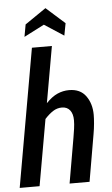

<svg xmlns="http://www.w3.org/2000/svg" viewBox="-62 -998 605 1039"><g transform="rotate(-5 240.0 -478.5)"><path d="M2 0 134 -750H242.5L188.5 -444Q220 -477 250.5 -490.5Q281 -504 314 -504Q374.5 -504 405 -462Q435.5 -420 435.5 -359Q435.5 -340 433 -311.8Q430.5 -283.5 425.5 -255.5L381.5 0H273L315.5 -245.5Q319.5 -268.5 323 -293.2Q326.5 -318 326.5 -339.5Q326.5 -374 311 -393.8Q295.5 -413.5 267 -413.5Q241 -413.5 218.5 -399Q196 -384.5 173.5 -359.5L110 0ZM314.5 -800 209 -868.5 99 -812 111 -878.5 225.5 -957 327 -866.5Z"/></g></svg>

Font: Cabin Condensed SemiBold
Style: Italic
Weight: 600
Width: 3
Italic angle: -10°
Designer: Pablo Impallari
Foundry: Pablo Impallari. http://www.impallari.com Igino Marini. http://www.ikern.com
Version: Version 3.001; ttfautohint (v1.8.3)